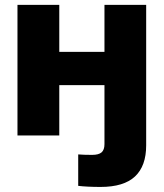

<svg xmlns="http://www.w3.org/2000/svg" viewBox="-20 -549 663 778"><path d="M387.2 208.5Q360.4 208.5 336.7 207.3Q313 206.1 296.9 204.1V76.7Q307.1 77.6 322.3 78.1Q337.4 78.6 353 78.6Q379.9 78.6 391.6 68.4Q403.3 58.1 403.3 35.2V0H572.3V40Q572.3 123.5 527.1 166Q481.9 208.5 387.2 208.5ZM451.7 -338.9V-204.1H171.4V-338.9ZM220.2 -529.3V0H50.8V-529.3ZM572.3 -529.3V0H403.3V-529.3Z"/></svg>

Font: Inter 24pt ExtraBold
Style: Regular
Weight: 800
Designer: Rasmus Andersson
Foundry: rsms
Version: Version 4.001;git-66647c0bb